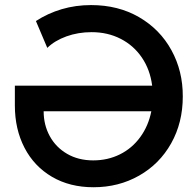

<svg xmlns="http://www.w3.org/2000/svg" viewBox="-20 -748 792 775"><path d="M40 -322.3V-402.3H594.2Q585.9 -466.8 552.7 -515.6Q519.5 -564.5 467 -591.3Q414.6 -618.2 349.6 -618.2Q295.4 -618.2 248 -601.1Q200.7 -584 170.9 -554.7L125 -663.1Q172.9 -694.3 229 -710.9Q285.2 -727.5 347.7 -727.5Q457.5 -727.5 541.7 -678.5Q626 -629.4 672.1 -545.2Q718.3 -460.9 717.8 -358.4Q717.8 -252.9 670.9 -169.4Q624 -85.9 541.5 -39.1Q459 7.8 357.4 7.8Q261.7 7.8 189.7 -34.4Q117.7 -76.7 78.9 -151.6Q40 -226.6 40 -322.3ZM356.4 -100.6Q415 -100.6 464.1 -125Q513.2 -149.4 546.1 -194.6Q579.1 -239.7 590.8 -298.8H156.2Q156.2 -243.7 180.9 -198.5Q205.6 -153.3 251 -127Q296.4 -100.6 356.4 -100.6Z"/></svg>

Font: Reddit Sans Fudge SemiBold
Style: Regular
Weight: 600
Designer: Stephen Hutchings
Foundry: Reddit
Version: Version 1.011